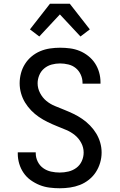

<svg xmlns="http://www.w3.org/2000/svg" viewBox="-20 -998 640 1026"><path d="M299 8Q272 8 244.5 4.5Q217 1 192 -9Q167 -19 144.5 -35Q122 -51 106.5 -73.5Q91 -96 83 -122.5Q75 -149 75 -176V-184H171V-179Q171 -156 181.5 -134.5Q192 -113 211 -99.5Q230 -86 253 -81Q276 -76 299 -76Q323 -76 346 -81.5Q369 -87 388 -101Q407 -115 417 -137Q427 -159 427 -183Q427 -210 414 -234.5Q401 -259 380 -276Q359 -293 334 -303.5Q309 -314 284 -324Q259 -334 234.5 -346Q210 -358 188 -373Q166 -388 147 -407.5Q128 -427 114 -450Q100 -473 92.5 -499.5Q85 -526 85 -553Q85 -580 92 -606.5Q99 -633 113.5 -656Q128 -679 149 -696.5Q170 -714 195 -724.5Q220 -735 247 -739Q274 -743 301 -743Q328 -743 354.5 -739.5Q381 -736 405.5 -726Q430 -716 451.5 -699Q473 -682 487.5 -660Q502 -638 509.5 -612Q517 -586 517 -559V-551H421V-556Q421 -578 411.5 -599Q402 -620 385 -634Q368 -648 345.5 -653.5Q323 -659 301 -659Q278 -659 256 -653Q234 -647 216.5 -632.5Q199 -618 190 -596.5Q181 -575 181 -553Q181 -526 194 -501Q207 -476 227.5 -459Q248 -442 273.5 -431.5Q299 -421 324 -411Q349 -401 373 -389.5Q397 -378 419.5 -362.5Q442 -347 461 -327.5Q480 -308 494 -285Q508 -262 515.5 -236Q523 -210 523 -183Q523 -155 515 -128Q507 -101 492 -78Q477 -55 455 -37.5Q433 -20 407.5 -10Q382 0 354.5 4Q327 8 299 8ZM190 -803 140 -841 247 -978H353L460 -841L410 -803L300 -921Z"/></svg>

Font: Iosevka Fixed Curly Md Ex
Style: Regular
Weight: 500
Width: 7
Monospace: yes
Designer: Belleve Invis
Foundry: Belleve Invis
Version: Version 30.1.2